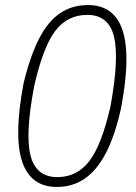

<svg xmlns="http://www.w3.org/2000/svg" viewBox="-20 -733 538 761"><path d="M205 8Q102 8 68 -92Q34 -192 73 -401Q99 -509 134 -578Q169 -647 217 -680Q265 -713 329 -713Q398 -713 436 -668.5Q474 -624 480 -533Q486 -442 459 -301Q435 -194 399.5 -126Q364 -58 316 -25Q268 8 205 8ZM207 -31Q285 -31 334 -94.5Q383 -158 418 -312Q453 -504 431.5 -589Q410 -674 326 -674Q247 -674 199 -610.5Q151 -547 116 -394Q79 -202 101 -116.5Q123 -31 207 -31Z"/></svg>

Font: Nunito Sans 10pt Condensed ExtraLight
Style: Italic
Weight: 250
Width: 3
Italic angle: -9°
Designer: Vernon Adams
Foundry: Vernon Adams
Version: Version 3.101;gftools[0.9.27]